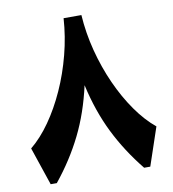

<svg xmlns="http://www.w3.org/2000/svg" viewBox="-88 -887 868 964"><g transform="rotate(-10 346.0 -405.0)"><path d="M300.8 -809.6H391.6Q397.5 -717.3 421.1 -626Q444.8 -534.7 481.9 -452.4Q519 -370.1 565.9 -303.5Q612.8 -236.8 665.5 -193.8L600.1 0H568.8Q486.3 -102.1 431.4 -212.9Q376.5 -323.7 346.2 -460Q315.9 -323.7 261 -212.9Q206.1 -102.1 123.5 0H92.3L26.9 -193.8Q79.6 -236.8 126.5 -303.5Q173.3 -370.1 210.4 -452.4Q247.6 -534.7 271.2 -626Q294.9 -717.3 300.8 -809.6Z"/></g></svg>

Font: Pinar-DS3-FD ExtraBold
Style: Regular
Weight: 800
Designer: Amin Abedi
Version: Version 3.000